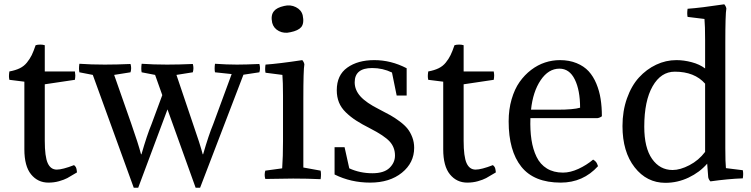

<svg xmlns="http://www.w3.org/2000/svg" viewBox="-20 -836 3519 900"><path d="M189.9 -624V-501H331.1Q333 -489.3 333 -482.9Q333 -473.6 331.1 -461.9L189.9 -440.9V-175.8Q189.9 -102.1 203.6 -71.5Q217.3 -41 246.1 -41Q272.9 -41 327.1 -62Q330.1 -59.6 332.3 -56.9Q334.5 -54.2 335.7 -52.2Q336.9 -50.3 337.9 -46.4Q338.9 -42.5 339.1 -41Q339.4 -39.6 340.1 -34.4Q340.8 -29.3 340.8 -27.8Q310.5 -9.3 295.4 -1.2Q280.3 6.8 256.8 13.4Q233.4 20 207 20Q157.2 20 125.7 -18.6Q94.2 -57.1 94.2 -136.2V-453.1L23.9 -461.9Q22 -471.7 22 -479Q22 -487.3 23.9 -501Q52.7 -506.3 72.8 -516.1Q92.8 -525.9 106.4 -543Q120.1 -560.1 128.7 -577.6Q137.2 -595.2 147 -624Q155.8 -627 168.9 -627Q181.2 -627 189.9 -624Z M918 43.9H897L765.1 -323.2L627.9 43.9H606.9L415 -484.9L352.1 -497.1Q348.6 -513.2 352.1 -537.1Q406.7 -533.2 471.2 -533.2Q527.3 -533.2 591.8 -536.1Q597.7 -516.6 591.8 -497.1L515.1 -484.9L594.7 -257.8Q628.9 -160.2 641.1 -112.8H643.1Q669.4 -204.1 689.9 -252.9L740.7 -390.1L707 -484.9L644 -497.1Q640.6 -513.2 644 -537.1Q698.7 -533.2 763.2 -533.2Q819.3 -533.2 883.8 -536.1Q889.6 -516.6 883.8 -497.1L807.1 -484.9L883.8 -257.8Q918 -160.2 930.2 -112.8H932.1Q958.5 -204.1 979 -252.9L1065.9 -488.8L987.8 -497.1Q984.4 -513.2 987.8 -537.1Q1042.5 -533.2 1090.8 -533.2Q1131.3 -533.2 1195.8 -536.1Q1201.7 -516.6 1195.8 -497.1L1121.1 -485.8Z M1401.9 -372.1V-50.8L1482.9 -36.1Q1486.3 -20 1482.9 3.9Q1419.9 1 1354 1Q1307.6 1 1223.6 2.9Q1217.8 -16.6 1223.6 -36.1L1302.7 -46.9Q1306.6 -101.6 1306.6 -173.8V-387.2Q1306.6 -452.6 1303.7 -484.9L1224.6 -495.1Q1221.2 -510.3 1224.6 -533.2Q1287.6 -537.6 1397 -554.2Q1405.3 -544.4 1406.7 -534.2Q1401.9 -508.3 1401.9 -372.1ZM1255.9 -729Q1248 -765.1 1264.6 -784.2Q1277.3 -800.3 1312 -808.1Q1341.3 -815.4 1366.9 -802.5Q1392.6 -789.6 1398.9 -764.2Q1406.7 -727.1 1392.1 -709Q1377.9 -692.4 1341.8 -685.1Q1312 -677.7 1287.4 -690.4Q1262.7 -703.1 1255.9 -729Z M1725.6 -23.9Q1779.8 -23.9 1805.7 -48.8Q1831.5 -73.7 1831.5 -106.9Q1831.5 -145.5 1806.4 -172.9Q1781.2 -200.2 1715.3 -233.9Q1675.8 -253.9 1649.7 -270.8Q1623.5 -287.6 1601.3 -309.1Q1579.1 -330.6 1568.8 -356.2Q1558.6 -381.8 1558.6 -413.1Q1558.6 -483.9 1607.9 -519Q1657.2 -554.2 1734.4 -554.2Q1813 -554.2 1886.2 -516.1V-388.2H1839.4L1817.4 -496.1Q1773.9 -517.1 1724.6 -517.1Q1642.6 -517.1 1642.6 -450.2Q1642.6 -414.1 1669.7 -384Q1696.8 -354 1756.3 -324.2Q1788.1 -308.1 1809.3 -296.1Q1830.6 -284.2 1853.8 -266.8Q1877 -249.5 1890.4 -232.7Q1903.8 -215.8 1912.6 -192.6Q1921.4 -169.4 1921.4 -143.1Q1921.4 -72.8 1864 -26.4Q1806.6 20 1715.3 20Q1624.5 20 1548.3 -18.1V-146H1595.2L1617.2 -46.9Q1667.5 -23.9 1725.6 -23.9Z M2153.3 -624V-501H2294.4Q2296.4 -489.3 2296.4 -482.9Q2296.4 -473.6 2294.4 -461.9L2153.3 -440.9V-175.8Q2153.3 -102.1 2167 -71.5Q2180.7 -41 2209.5 -41Q2236.3 -41 2290.5 -62Q2293.5 -59.6 2295.7 -56.9Q2297.9 -54.2 2299.1 -52.2Q2300.3 -50.3 2301.3 -46.4Q2302.2 -42.5 2302.5 -41Q2302.7 -39.6 2303.5 -34.4Q2304.2 -29.3 2304.2 -27.8Q2273.9 -9.3 2258.8 -1.2Q2243.7 6.8 2220.2 13.4Q2196.8 20 2170.4 20Q2120.6 20 2089.1 -18.6Q2057.6 -57.1 2057.6 -136.2V-453.1L1987.3 -461.9Q1985.4 -471.7 1985.4 -479Q1985.4 -487.3 1987.3 -501Q2016.1 -506.3 2036.1 -516.1Q2056.2 -525.9 2069.8 -543Q2083.5 -560.1 2092 -577.6Q2100.6 -595.2 2110.4 -624Q2119.1 -627 2132.3 -627Q2144.5 -627 2153.3 -624Z M2780.3 -282.2H2466.3Q2464.4 -226.1 2471.2 -181.2Q2478 -136.2 2495.1 -100.8Q2512.2 -65.4 2543.7 -46.1Q2575.2 -26.9 2619.1 -26.9Q2653.3 -26.9 2691.4 -44.4Q2729.5 -62 2760.3 -87.9Q2770 -82 2774.4 -76.2Q2778.8 -70.3 2783.2 -57.1Q2713.4 20 2608.4 20Q2483.4 20 2423.8 -54.4Q2364.3 -128.9 2364.3 -267.1Q2364.3 -323.2 2378.2 -370.8Q2392.1 -418.5 2415.5 -451.7Q2439 -484.9 2469.7 -508.3Q2500.5 -531.7 2534.7 -543Q2568.8 -554.2 2604.5 -554.2Q2648.4 -554.2 2682.9 -540Q2717.3 -525.9 2739.3 -502Q2761.2 -478 2775.4 -443.8Q2789.6 -409.7 2795.4 -372.3Q2801.3 -335 2801.3 -291Q2791.5 -283.7 2780.3 -282.2ZM2602.5 -514.2Q2550.8 -514.2 2514.4 -460.2Q2478 -406.2 2469.2 -321.8H2593.3Q2667 -321.8 2699.2 -331.1Q2699.2 -413.1 2674.3 -463.6Q2649.4 -514.2 2602.5 -514.2Z M3379.9 -142.1Q3379.9 -74.7 3382.8 -47.9L3461.9 -38.1Q3465.3 -22 3461.9 0Q3393.6 2.4 3310.1 14.2Q3302.2 6.3 3299.8 -4.9L3294.9 -68.8Q3259.8 -28.3 3208 -3.7Q3156.2 21 3099.1 21Q3011.7 21 2954.8 -51.8Q2897.9 -124.5 2897.9 -245.1Q2897.9 -315.4 2918.9 -374.8Q2939.9 -434.1 2975.1 -472.7Q3010.3 -511.2 3055.7 -532.7Q3101.1 -554.2 3150.9 -554.2Q3185.5 -554.2 3222.4 -544.4Q3259.3 -534.7 3285.2 -515.1V-648.9Q3285.2 -714.8 3282.2 -747.1L3203.1 -756.8Q3199.7 -772 3203.1 -794.9Q3265.1 -799.3 3375 -815.9Q3383.3 -806.2 3384.8 -795.9Q3379.9 -770 3379.9 -633.8ZM3143.1 -500Q3078.1 -500 3039.1 -431.6Q3000 -363.3 3000 -242.2Q3000 -143.1 3036.6 -91.1Q3073.2 -39.1 3132.8 -39.1Q3168.5 -39.1 3211.9 -61.8Q3255.4 -84.5 3285.2 -124V-443.8Q3235.8 -500 3143.1 -500Z"/></svg>

Font: Adamina
Style: Regular
Weight: 400
Designer: Cyreal (www.cyreal.org)
Foundry: Cyreal (www.cyreal.org)
Version: Version 1.010